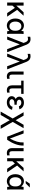

<svg xmlns="http://www.w3.org/2000/svg" viewBox="2450 -3208 958 5898"><g transform="rotate(90 2929.0 -259.0)"><path d="M58.1 0V-504.9H151.9V-280.8L356 -504.9H462.9L283.2 -306.2L491.2 0H381.8L221.2 -237.8L151.9 -162.1V0Z M548.8 -252Q548.8 -367.7 609.1 -441.4Q669.4 -515.1 764.6 -515.1Q813 -515.1 856.4 -491.9Q899.9 -468.8 927.7 -431.2Q930.7 -454.6 940.9 -504.9H1024.9Q1017.6 -452.1 1017.6 -359.9V-145Q1017.6 -52.7 1024.9 0H940.9Q932.6 -37.6 928.7 -70.8Q899.9 -32.7 856.9 -11.5Q814 9.8 764.6 9.8Q669.4 9.8 609.1 -63.7Q548.8 -137.2 548.8 -252ZM923.8 -235.8V-268.1Q923.8 -339.4 886.7 -387.7Q849.6 -436 788.6 -436Q721.2 -436 681.9 -386.2Q642.6 -336.4 642.6 -252Q642.6 -168 681.9 -118.9Q721.2 -69.8 788.6 -69.8Q851.1 -69.8 887.5 -117.4Q923.8 -165 923.8 -235.8Z M1196.8 0H1100.6L1298.8 -504.9L1286.6 -536.1Q1278.3 -559.6 1271.2 -574.2Q1264.2 -588.9 1251.7 -606Q1239.3 -623 1221.2 -631.6Q1203.1 -640.1 1179.7 -640.1Q1151.9 -640.1 1108.9 -627.9V-708Q1144.5 -717.8 1185.5 -717.8Q1219.7 -717.8 1247.6 -707.3Q1275.4 -696.8 1293 -682.1Q1310.5 -667.5 1326.7 -642.1Q1342.8 -616.7 1351.1 -597.9Q1359.4 -579.1 1370.6 -548.8L1583.5 0H1488.8L1342.8 -388.2Z M1722.7 0H1626.5L1824.7 -504.9L1812.5 -536.1Q1804.2 -559.6 1797.1 -574.2Q1790 -588.9 1777.6 -606Q1765.1 -623 1747.1 -631.6Q1729 -640.1 1705.6 -640.1Q1677.7 -640.1 1634.8 -627.9V-708Q1670.4 -717.8 1711.4 -717.8Q1745.6 -717.8 1773.4 -707.3Q1801.3 -696.8 1818.8 -682.1Q1836.4 -667.5 1852.5 -642.1Q1868.7 -616.7 1877 -597.9Q1885.3 -579.1 1896.5 -548.8L2109.4 0H2014.6L1868.7 -388.2Z M2178.2 -143.1V-504.9H2272.5V-146Q2272.5 -66.9 2340.3 -66.9Q2364.7 -66.9 2401.4 -76.2V2.9Q2369.1 9.8 2330.6 9.8Q2291 9.8 2261 -2.7Q2231 -15.1 2213.4 -36.9Q2195.8 -58.6 2187 -85.2Q2178.2 -111.8 2178.2 -143.1Z M2602.1 -143.1V-431.2H2457V-504.9H2863.3V-431.2H2696.3V-146Q2696.3 -109.9 2711.4 -88.4Q2726.6 -66.9 2765.1 -66.9Q2790 -66.9 2825.2 -76.2V2.9Q2793 9.8 2754.4 9.8Q2715.3 9.8 2685.3 -2.7Q2655.3 -15.1 2637.5 -36.9Q2619.6 -58.6 2610.8 -85.4Q2602.1 -112.3 2602.1 -143.1Z M3196.3 -223.1H3145Q3091.3 -223.1 3059.1 -200.7Q3026.9 -178.2 3026.9 -142.1Q3026.9 -111.3 3055.2 -90.6Q3083.5 -69.8 3127.9 -69.8Q3178.7 -69.8 3213.9 -95.2Q3249 -120.6 3261.2 -166L3353 -149.9Q3335.4 -78.1 3274.7 -34.2Q3213.9 9.8 3127.9 9.8Q3041.5 9.8 2987.8 -33.4Q2934.1 -76.7 2934.1 -139.2Q2934.1 -221.2 3021 -262.2Q2949.2 -299.8 2949.2 -375Q2949.2 -436.5 3001 -475.8Q3052.7 -515.1 3134.3 -515.1Q3210.9 -515.1 3265.9 -476.6Q3320.8 -438 3336.9 -376L3246.1 -359.9Q3234.4 -394.5 3205.1 -414.8Q3175.8 -435.1 3134.3 -435.1Q3093.8 -435.1 3067.9 -417Q3042 -398.9 3042 -371.1Q3042 -337.4 3071.8 -315.7Q3101.6 -293.9 3145 -293.9H3196.3Z M3832.5 200.2 3672.9 -79.1 3511.7 200.2H3406.7L3619.6 -169.9L3426.8 -504.9H3531.7L3672.9 -261.2L3814 -504.9H3918L3724.6 -169.9L3937.5 200.2Z M4179.7 0 3983.4 -504.9H4079.6L4235.4 -84Q4366.7 -311 4355.5 -504.9H4451.7Q4459.5 -272.5 4275.4 0Z M4531.2 -143.1V-504.9H4625.5V-146Q4625.5 -66.9 4693.4 -66.9Q4717.8 -66.9 4754.4 -76.2V2.9Q4722.2 9.8 4683.6 9.8Q4644 9.8 4614 -2.7Q4584 -15.1 4566.4 -36.9Q4548.8 -58.6 4540 -85.2Q4531.2 -111.8 4531.2 -143.1Z M4840.3 0V-504.9H4934.1V-280.8L5138.2 -504.9H5245.1L5065.4 -306.2L5273.4 0H5164.1L5003.4 -237.8L4934.1 -162.1V0Z M5331.1 -252Q5331.1 -367.7 5391.4 -441.4Q5451.7 -515.1 5546.9 -515.1Q5595.2 -515.1 5638.7 -491.9Q5682.1 -468.8 5710 -431.2Q5712.9 -454.6 5723.1 -504.9H5807.1Q5799.8 -452.1 5799.8 -359.9V-145Q5799.8 -52.7 5807.1 0H5723.1Q5714.8 -37.6 5710.9 -70.8Q5682.1 -32.7 5639.2 -11.5Q5596.2 9.8 5546.9 9.8Q5451.7 9.8 5391.4 -63.7Q5331.1 -137.2 5331.1 -252ZM5706.1 -235.8V-268.1Q5706.1 -339.4 5668.9 -387.7Q5631.8 -436 5570.8 -436Q5503.4 -436 5464.1 -386.2Q5424.8 -336.4 5424.8 -252Q5424.8 -168 5464.1 -118.9Q5503.4 -69.8 5570.8 -69.8Q5633.3 -69.8 5669.7 -117.4Q5706.1 -165 5706.1 -235.8ZM5623 -695.8H5739.7L5612.8 -569.8H5538.1Z"/></g></svg>

Font: LT Superior Med
Style: Regular
Weight: 500
Designer: Daniel Lyons
Foundry: LyonsType
Version: Version 1.000